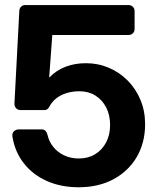

<svg xmlns="http://www.w3.org/2000/svg" viewBox="-20 -748 639 778"><path d="M298.5 10.8Q226.6 10.8 169.5 -14.8Q112.3 -40.3 76.2 -86.8Q40 -133.2 30.2 -195.5Q29 -203.5 32 -209.8Q35 -216.1 41.3 -219.8Q47.5 -223.6 55.3 -223.6H149.1Q158.1 -223.6 164 -218Q169.9 -212.3 171.9 -203.6Q178.2 -174.9 195.8 -152.9Q213.4 -130.8 240.1 -118.3Q266.8 -105.8 299.3 -105.8Q337.2 -105.8 365.6 -123.2Q394 -140.5 410.1 -171.1Q426.1 -201.6 426.1 -241.4Q426.1 -281.5 410.4 -312.4Q394.6 -343.2 366.8 -360.7Q338.9 -378.2 302.2 -378.2Q273.4 -378.2 249.3 -370.7Q225.1 -363.2 207.5 -349.1Q189.8 -335.1 179.5 -314.7Q176.5 -308.9 171.6 -305.4Q166.7 -302 160.2 -302H63.3Q56.1 -302 50.3 -305.3Q44.5 -308.7 41.4 -314.7Q38.2 -320.8 38.5 -328L58.3 -704.7Q59.1 -714.8 65.7 -721.1Q72.4 -727.5 82.4 -727.5H500.8Q511.3 -727.5 518.4 -720.5Q525.4 -713.5 525.4 -703V-630.7Q525.4 -620.2 518.4 -613.2Q511.3 -606.2 500.8 -606.2H191.9L179.3 -434.1H180Q208.1 -463.1 245.6 -477.5Q283.1 -491.9 328.3 -491.9Q377.5 -491.9 421 -473.4Q464.5 -454.9 497.5 -421.5Q530.6 -388 549.3 -343Q568 -297.9 568 -245.1Q568 -170.2 534.5 -112.5Q500.9 -54.8 440.3 -22Q379.7 10.8 298.5 10.8Z"/></svg>

Font: Inter Numeric Softened
Style: Regular
Weight: 400
Designer: Aaron212
Version: Version 1.004